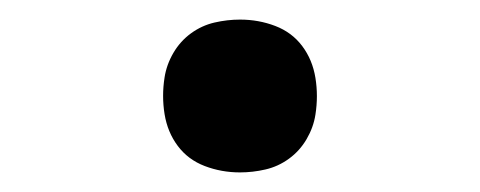

<svg xmlns="http://www.w3.org/2000/svg" viewBox="-20 -438 490 196"><path d="M225 -262Q206 -262 189 -268.5Q172 -275 161.5 -289Q151 -303 148 -321.5Q145 -340 148 -359Q150 -372 157 -384Q164 -396 175 -404Q186 -412 199 -415Q212 -418 225 -418Q244 -418 261 -411.5Q278 -405 288.5 -391Q299 -377 302 -358.5Q305 -340 302 -321Q300 -308 293 -296Q286 -284 275 -276Q264 -268 251 -265Q238 -262 225 -262Z"/></svg>

Font: Iosevka Aile
Style: Italic
Weight: 400
Italic angle: -9°
Designer: Belleve Invis
Foundry: Belleve Invis
Version: Version 28.0.1; ttfautohint (v1.8.4)